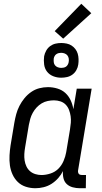

<svg xmlns="http://www.w3.org/2000/svg" viewBox="-20 -990 540 1018"><path d="M168 8Q141 8 116.5 0Q92 -8 74.5 -25Q57 -42 46.5 -65Q36 -88 32.5 -113.5Q29 -139 30.5 -166Q32 -193 36 -219L56 -339Q60 -362 66 -384.5Q72 -407 83 -428.5Q94 -450 109.5 -469Q125 -488 145 -502Q165 -516 188 -522Q211 -528 234 -528Q260 -528 284.5 -520.5Q309 -513 326.5 -497Q344 -481 354.5 -458.5Q365 -436 369 -411L387 -520H466L394 -87Q393 -82 394 -77Q395 -72 397.5 -68.5Q400 -65 405 -63.5Q410 -62 415 -62H436L435 8H403Q384 8 365.5 3Q347 -2 334 -14Q321 -26 316.5 -45Q312 -64 314 -83Q304 -63 288.5 -45.5Q273 -28 253.5 -15.5Q234 -3 211.5 2.5Q189 8 168 8ZM200 -62Q223 -62 247.5 -70Q272 -78 289.5 -95.5Q307 -113 317 -136.5Q327 -160 331 -183L351 -303Q354 -321 355.5 -339Q357 -357 354.5 -374Q352 -391 346 -407Q340 -423 328.5 -435Q317 -447 300.5 -452.5Q284 -458 266 -458Q250 -458 233 -454.5Q216 -451 201 -442Q186 -433 174 -420Q162 -407 153.5 -391.5Q145 -376 140.5 -360Q136 -344 133 -328L113 -208Q110 -191 109 -173.5Q108 -156 110.5 -139.5Q113 -123 120 -108Q127 -93 139 -82.5Q151 -72 167 -67Q183 -62 200 -62ZM304 -578Q282 -578 262 -586Q242 -594 229.5 -610Q217 -626 214 -648Q211 -670 214 -692Q217 -707 225 -721.5Q233 -736 246 -745.5Q259 -755 274 -758.5Q289 -762 305 -762Q319 -762 333.5 -759Q348 -756 359.5 -748.5Q371 -741 379.5 -730Q388 -719 392 -705.5Q396 -692 396.5 -677Q397 -662 395 -648Q393 -633 385 -618.5Q377 -604 364 -594.5Q351 -585 335.5 -581.5Q320 -578 304 -578ZM305 -630Q311 -630 318 -631.5Q325 -633 330.5 -637Q336 -641 339.5 -647.5Q343 -654 344 -660Q346 -670 344.5 -679.5Q343 -689 337.5 -696Q332 -703 323 -706.5Q314 -710 304 -710Q298 -710 291.5 -708.5Q285 -707 279 -703Q273 -699 269.5 -692.5Q266 -686 265 -680Q264 -670 265 -660.5Q266 -651 271.5 -644Q277 -637 286 -633.5Q295 -630 305 -630ZM315 -785 270 -825 411 -970 464 -920Z"/></svg>

Font: Iosevka Fixed
Style: Italic
Weight: 400
Italic angle: -9°
Monospace: yes
Designer: Belleve Invis
Foundry: Belleve Invis
Version: Version 33.2.4